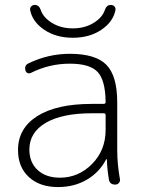

<svg xmlns="http://www.w3.org/2000/svg" viewBox="-20 -748 574 778"><path d="M405 -708Q412 -728 429 -728Q438 -728 443.5 -722Q449 -716 448 -708Q439 -660 391 -627.5Q343 -595 275 -595Q207 -595 159 -627.5Q111 -660 102 -708Q101 -716 106.5 -722Q112 -728 121 -728Q138 -728 145 -708Q155 -677 191 -655Q227 -633 275 -633Q323 -633 359 -655Q395 -677 405 -708ZM352 -289Q231 -289 165 -250Q99 -211 99 -142Q99 -90 132.5 -59Q166 -28 223 -28Q298 -28 353 -83.5Q408 -139 408 -222V-281Q408 -289 400 -289ZM215 10Q141 10 97 -30.5Q53 -71 53 -140Q53 -228 131 -277.5Q209 -327 352 -327H400Q408 -327 408 -335Q407 -423 375.5 -456.5Q344 -490 263 -490Q180 -490 106 -453Q99 -449 92 -452Q85 -455 83 -463Q78 -483 95 -491Q175 -530 263 -530Q367 -530 411 -485.5Q455 -441 455 -333V-140Q455 -83 466 -22Q468 -14 462 -7Q456 0 447 0Q424 0 421 -22Q414 -65 413 -102Q413 -103 412 -103Q410 -103 410 -102Q383 -50 332 -20Q281 10 215 10Z"/></svg>

Font: Rounded Mplus 1c Light
Style: Regular
Weight: 300
Version: Version 1.059.20150529